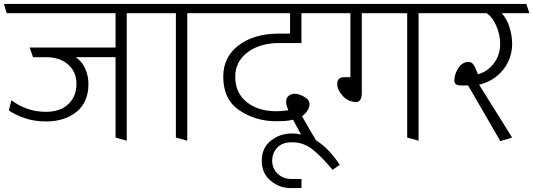

<svg xmlns="http://www.w3.org/2000/svg" viewBox="-31 -700 2714 977"><path d="M203 -82Q143 -82 94.5 -99Q46 -116 14 -138L27 -190Q62 -163 107 -147Q152 -131 203 -131Q275 -131 316.5 -170Q358 -209 358 -273Q358 -335 315.5 -372Q273 -409 205 -409H137L120 -458H557V-633H3L-11 -680H735L750 -633H614V16L557 0V-409H354Q384 -390 401.5 -353Q419 -316 419 -273Q419 -180 358.5 -131Q298 -82 203 -82Z M864 0V-633H742L728 -680H1042L1058 -633H922V16Z M1455 24Q1404 24 1379 52Q1354 80 1354 118Q1354 156 1381.5 183.5Q1409 211 1455 211H1503V257H1446Q1392 257 1346.5 220Q1301 183 1301 118Q1301 53 1347 16Q1393 -21 1456 -21Q1467 -21 1478.5 -19.5Q1490 -18 1501 -15L1460 -91Q1443 -86 1420 -84.5Q1397 -83 1375 -83Q1271 -83 1188 -138Q1105 -193 1105 -310Q1105 -410 1183.5 -469.5Q1262 -529 1387 -529H1445V-633H1050L1036 -680H1620L1636 -633H1503V-481H1390Q1291 -481 1228.5 -433.5Q1166 -386 1166 -310Q1166 -227 1224.5 -180.5Q1283 -134 1375 -134Q1391 -134 1407 -135.5Q1423 -137 1436 -139Q1431 -152 1428 -162Q1425 -172 1425 -182Q1425 -202 1438 -212.5Q1451 -223 1469 -223Q1489 -223 1516.5 -208Q1544 -193 1544 -169Q1544 -155 1534.5 -139Q1525 -123 1506 -108Q1524 -77 1541.5 -46.5Q1559 -16 1577 14Q1611 35 1641.5 67Q1672 99 1698 139L1661 164Q1611 103 1563.5 63.5Q1516 24 1455 24Z M1810 -633V-225Q1810 -205 1803 -193Q1796 -181 1782 -181Q1742 -181 1713.5 -211.5Q1685 -242 1685 -273Q1685 -288 1693 -297.5Q1701 -307 1717 -307H1752V-633H1628L1614 -680H2219L2235 -633H2099V16L2041 0V-633Z M2351 -265H2311Q2300 -265 2290.5 -270.5Q2281 -276 2281 -290Q2281 -323 2301.5 -354Q2322 -385 2354 -385Q2367 -385 2376 -374Q2385 -363 2391 -347L2401 -322Q2449 -335 2481.5 -377Q2514 -419 2514 -477Q2514 -523 2495 -567.5Q2476 -612 2445 -633H2226L2212 -680H2647L2663 -633H2522Q2549 -603 2562 -560Q2575 -517 2575 -477Q2575 -403 2529.5 -345.5Q2484 -288 2407 -269L2575 0L2515 18Z"/></svg>

Font: Palanquin ExtraLight
Style: Regular
Weight: 275
Designer: Pria Ravichandran
Version: Version 1.001